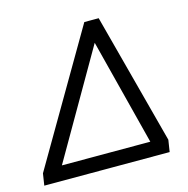

<svg xmlns="http://www.w3.org/2000/svg" viewBox="-102 -670 744 758"><g transform="rotate(-15 269.5 -291.5)"><path d="M-12.2 0 -4.7 -48.4 307.6 -583H366.3L507.8 -48.4L500.2 0ZM64.8 -40.5 40.4 -59.3H469.4L441.8 -40.5L314.1 -540.1H353.1Z"/></g></svg>

Font: Rokkitt SemiBold
Style: Italic
Weight: 600
Italic angle: -9°
Designer: Vernon Adams
Foundry: Vernon Adams
Version: Version 3.103